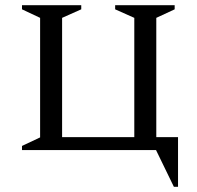

<svg xmlns="http://www.w3.org/2000/svg" viewBox="-20 -580 763 742"><path d="M583 0H65V-16L135 -49V-511L65 -544V-560H294V-544L220 -511V-50H499V-511L425 -544V-560H655V-544L584 -511V-50H668V142H652Z"/></svg>

Font: Spectral SC
Style: Regular
Weight: 400
Designer: Jean-Baptiste Levee
Foundry: Production Type
Version: Version 2.001